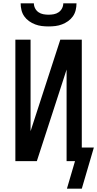

<svg xmlns="http://www.w3.org/2000/svg" viewBox="-20 -975 588 1162"><path d="M274 -815Q253 -815 232.5 -817.5Q212 -820 192.5 -827.5Q173 -835 156 -847Q139 -859 127 -876Q115 -893 110 -913.5Q105 -934 105 -955H185Q185 -939 192.5 -924.5Q200 -910 213 -901Q226 -892 242 -889Q258 -886 274 -886Q290 -886 306 -889Q322 -892 335 -901Q348 -910 355.5 -924.5Q363 -939 363 -955H443Q443 -934 438 -913.5Q433 -893 421 -876Q409 -859 392 -847Q375 -835 355.5 -827.5Q336 -820 315.5 -817.5Q295 -815 274 -815ZM385 167 434 0H383V-554L297 -289L203 0H73V-735H165V-181L345 -735H475V-82H548L475 167Z"/></svg>

Font: Iosevka Semi-Condensed Medium
Style: Regular
Weight: 500
Monospace: yes
Designer: Belleve Invis
Foundry: Belleve Invis
Version: Version 27.3.5